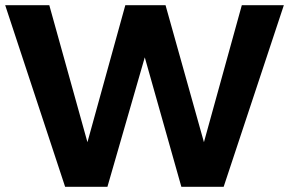

<svg xmlns="http://www.w3.org/2000/svg" viewBox="-20 -720 1114 740"><path d="M679 0 538 -499 394 0H231L0 -700H170L317 -172L463 -700H618L766 -172L912 -700H1074L842 0Z"/></svg>

Font: Montserrat Semi Bold
Style: Regular
Weight: 600
Designer: Julieta Ulanovsky
Foundry: Julieta Ulanovsky
Version: Version 3.001 September 28, 2015